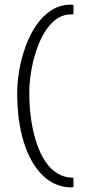

<svg xmlns="http://www.w3.org/2000/svg" viewBox="-20 -722 408 826"><path d="M296 78Q296 82 294.5 83Q293 84 285 84Q215 83 163 32Q111 -19 82.5 -110Q54 -201 54 -322Q54 -369 63 -420.5Q72 -472 90 -522Q108 -572 135.5 -612.5Q163 -653 200.5 -677.5Q238 -702 285 -702Q293 -702 294.5 -700.5Q296 -699 296 -696V-664Q296 -662 294 -661Q292 -660 287 -660Q250 -660 221.5 -639Q193 -618 171.5 -582.5Q150 -547 135.5 -502.5Q121 -458 113.5 -411.5Q106 -365 106 -323Q106 -257 115 -201Q124 -145 139.5 -100.5Q155 -56 177 -24.5Q199 7 227 24Q255 41 287 42Q293 42 294.5 43.5Q296 45 296 48Z"/></svg>

Font: Glory Light
Style: Regular
Weight: 300
Version: Version 1.011